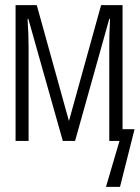

<svg xmlns="http://www.w3.org/2000/svg" viewBox="-20 -552 547 752"><path d="M41 0V-532H124L250 -78L376 -532H460V-46H507L450 180H395L448 0H408V-367Q408 -390 408.5 -416.5Q409 -443 411 -478H408L274 0H226L91 -478H88Q90 -447 91 -419Q92 -391 92 -367V0Z"/></svg>

Font: Noto Sans Mono ExtraCondensed Light
Style: Regular
Weight: 300
Width: 2
Designer: Monotype Design Team
Foundry: Monotype Imaging Inc.
Version: Version 2.014; ttfautohint (v1.8.4.7-5d5b)